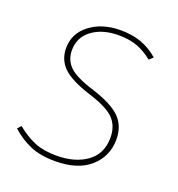

<svg xmlns="http://www.w3.org/2000/svg" viewBox="-104 -615 658 711"><g transform="rotate(20 224.5 -259.5)"><path d="M402 -476 387 -462Q357 -486 326 -497.5Q295 -509 253 -509Q189 -509 148.5 -479Q108 -449 108 -398Q108 -359 134.5 -333.5Q161 -308 233 -286Q311 -261 343.5 -228.5Q376 -196 376 -143Q376 -77 327.5 -33.5Q279 10 189 10Q131 10 90.5 -7.5Q50 -25 16 -56L29 -70Q64 -41 100 -26Q136 -11 187 -11Q260 -11 306.5 -44.5Q353 -78 353 -142Q353 -188 325.5 -216Q298 -244 224 -267Q146 -292 115.5 -322.5Q85 -353 85 -398Q85 -456 133 -492.5Q181 -529 253 -529Q299 -529 335 -516Q371 -503 402 -476Z"/></g></svg>

Font: FiraGO Thin
Style: Italic
Weight: 100
Italic angle: -8°
Designer: bBox Type GmbH
Foundry: bBox Type GmbH
Version: Version 1.001